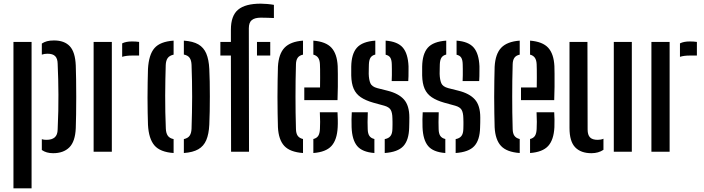

<svg xmlns="http://www.w3.org/2000/svg" viewBox="-20 -829 3844 1049"><path d="M53.5 200V-600H152.5V200ZM208.5 -68.5Q214 -66.5 220.5 -65.8Q227 -65 234 -65Q263.5 -65 279 -78.5Q294.5 -92 295 -121.5Q297.5 -176.5 298.5 -223Q299.5 -269.5 299.2 -312Q299 -354.5 298 -395.8Q297 -437 295 -481Q294.5 -509 281.5 -522.2Q268.5 -535.5 239.5 -535.5Q222 -535.5 208.5 -530.5V-591Q221 -599.5 236.8 -603.8Q252.5 -608 275 -608Q332 -608 361.5 -576.2Q391 -544.5 394 -471Q395 -441.5 395.8 -396Q396.5 -350.5 396.5 -300Q396.5 -249.5 395.8 -204Q395 -158.5 394 -129Q391 -56 359 -24Q327 8 270 8Q233 8 208.5 -9.5Z M491.5 0V-600H591V0ZM647.5 -518.5V-592Q668 -602.5 700.5 -602.5Q710.5 -602.5 720.8 -602Q731 -601.5 740 -600V-525.5H701.5Q669 -525.5 647.5 -518.5Z M788.5 -147.5Q787.5 -175.5 786.8 -214Q786 -252.5 786 -295.2Q786 -338 786.8 -379Q787.5 -420 788.5 -452.5Q793 -530.5 824 -566.2Q855 -602 928.5 -607V-530.5Q906 -525.5 896.2 -511.8Q886.5 -498 885.5 -473.5Q884.5 -436 883.5 -394Q882.5 -352 882.5 -307.2Q882.5 -262.5 883.2 -217Q884 -171.5 886 -126.5Q887 -101.5 896.8 -87.5Q906.5 -73.5 928.5 -69V7Q855 2 823.8 -34.5Q792.5 -71 788.5 -147.5ZM984.5 7V-69Q1007 -74 1016.2 -87.8Q1025.5 -101.5 1026.5 -125.5Q1028 -171 1028.8 -214Q1029.5 -257 1029.8 -299.8Q1030 -342.5 1029 -386Q1028 -429.5 1026.5 -475Q1025.5 -499.5 1016 -513Q1006.5 -526.5 984.5 -531V-607Q1034.5 -603.5 1063.8 -586.5Q1093 -569.5 1107 -536.5Q1121 -503.5 1123.5 -452.5Q1125 -422 1125.8 -383.2Q1126.5 -344.5 1126.5 -302.8Q1126.5 -261 1125.8 -220.8Q1125 -180.5 1123.5 -147.5Q1121 -96.5 1107 -63.5Q1093 -30.5 1063.5 -13.5Q1034 3.5 984.5 7Z M1184 -525.5V-600H1241.5V-667Q1241.5 -743 1280.8 -776Q1320 -809 1404.5 -809Q1420.5 -809 1440.2 -807.2Q1460 -805.5 1476.5 -802.5V-730.5Q1461 -731 1443 -731.8Q1425 -732.5 1405.5 -732.5Q1372.5 -732.5 1356 -719.5Q1339.5 -706.5 1339.5 -674L1340.5 0H1242.5L1241.5 -525.5ZM1384 -525.5V-600H1456.5V-525.5Z M1498.5 -134Q1497.5 -167 1496.8 -209.8Q1496 -252.5 1496 -298.8Q1496 -345 1496.8 -388Q1497.5 -431 1498.5 -464.5Q1502.5 -535 1534.8 -568.5Q1567 -602 1635.5 -607V-530.5Q1615 -526 1606.2 -513Q1597.5 -500 1597 -478Q1595.5 -432 1595 -388.2Q1594.5 -344.5 1594.5 -301.5Q1594.5 -258.5 1595 -214.5Q1595.5 -170.5 1597 -124Q1597.5 -99.5 1606.8 -86.8Q1616 -74 1635.5 -69.5V7Q1564.5 2 1533.2 -31.8Q1502 -65.5 1498.5 -134ZM1692 7V-69.5Q1710.5 -74 1718.8 -87Q1727 -100 1728 -124.5Q1729 -139.5 1729 -163.5Q1729 -187.5 1727.5 -215.5H1824Q1825 -201.5 1825.5 -176Q1826 -150.5 1825 -134Q1821.5 -65 1791 -31.5Q1760.5 2 1692 7ZM1642.5 -282V-351H1728.5Q1729 -377 1729 -403Q1729 -429 1728.8 -449.2Q1728.5 -469.5 1728 -478Q1727 -501 1718.2 -513.5Q1709.5 -526 1692 -530.5V-607Q1760.5 -601.5 1791 -568.2Q1821.5 -535 1825 -468Q1825.5 -456.5 1825.8 -425.2Q1826 -394 1825.8 -355.2Q1825.5 -316.5 1824 -282Z M1901 -134Q1900.5 -157 1900.5 -177.5Q1900.5 -198 1902 -215.5H1989.5Q1988 -184 1988.2 -162.2Q1988.5 -140.5 1989 -124Q1989.5 -99.5 1998 -86.8Q2006.5 -74 2025.5 -69.5V7Q1959 2 1931.2 -31.5Q1903.5 -65 1901 -134ZM2082 7V-69Q2103.5 -73 2113.5 -86Q2123.5 -99 2124 -124.5Q2124.5 -139 2124.5 -147.2Q2124.5 -155.5 2124.5 -163Q2124.5 -170.5 2124 -183Q2123.5 -213 2114.8 -228.5Q2106 -244 2079.5 -251.5L2019.5 -268Q1977.5 -280 1951.2 -297.8Q1925 -315.5 1912.5 -344Q1900 -372.5 1899 -416.5Q1899 -431.5 1899 -442Q1899 -452.5 1899 -464.5Q1900 -534.5 1929.8 -568.2Q1959.5 -602 2030.5 -607V-531Q2012.5 -526.5 2004.5 -514.2Q1996.5 -502 1995.5 -478Q1995.5 -470.5 1995 -457.5Q1994.5 -444.5 1994.5 -425.5Q1995.5 -393.5 2003.5 -374.5Q2011.5 -355.5 2041.5 -347.5L2097 -333.5Q2157.5 -318.5 2187 -285.5Q2216.5 -252.5 2216.5 -187Q2216.5 -171.5 2216.2 -159.5Q2216 -147.5 2215.5 -132Q2214 -63.5 2183.8 -30.8Q2153.5 2 2082 7ZM2120 -386Q2121 -401 2121 -418.5Q2121 -436 2121 -451.8Q2121 -467.5 2120.5 -478Q2120 -501.5 2112.5 -513.8Q2105 -526 2087 -530V-607Q2152.5 -602 2180.8 -569Q2209 -536 2212 -467Q2212 -459 2212 -443.8Q2212 -428.5 2211.8 -412.2Q2211.5 -396 2210.5 -386Z M2288.5 -134Q2288 -157 2288 -177.5Q2288 -198 2289.5 -215.5H2377Q2375.5 -184 2375.8 -162.2Q2376 -140.5 2376.5 -124Q2377 -99.5 2385.5 -86.8Q2394 -74 2413 -69.5V7Q2346.5 2 2318.8 -31.5Q2291 -65 2288.5 -134ZM2469.5 7V-69Q2491 -73 2501 -86Q2511 -99 2511.5 -124.5Q2512 -139 2512 -147.2Q2512 -155.5 2512 -163Q2512 -170.5 2511.5 -183Q2511 -213 2502.2 -228.5Q2493.5 -244 2467 -251.5L2407 -268Q2365 -280 2338.8 -297.8Q2312.5 -315.5 2300 -344Q2287.5 -372.5 2286.5 -416.5Q2286.5 -431.5 2286.5 -442Q2286.5 -452.5 2286.5 -464.5Q2287.5 -534.5 2317.2 -568.2Q2347 -602 2418 -607V-531Q2400 -526.5 2392 -514.2Q2384 -502 2383 -478Q2383 -470.5 2382.5 -457.5Q2382 -444.5 2382 -425.5Q2383 -393.5 2391 -374.5Q2399 -355.5 2429 -347.5L2484.5 -333.5Q2545 -318.5 2574.5 -285.5Q2604 -252.5 2604 -187Q2604 -171.5 2603.8 -159.5Q2603.5 -147.5 2603 -132Q2601.5 -63.5 2571.2 -30.8Q2541 2 2469.5 7ZM2507.5 -386Q2508.5 -401 2508.5 -418.5Q2508.5 -436 2508.5 -451.8Q2508.5 -467.5 2508 -478Q2507.5 -501.5 2500 -513.8Q2492.5 -526 2474.5 -530V-607Q2540 -602 2568.2 -569Q2596.5 -536 2599.5 -467Q2599.5 -459 2599.5 -443.8Q2599.5 -428.5 2599.2 -412.2Q2599 -396 2598 -386Z M2682.5 -134Q2681.5 -167 2680.8 -209.8Q2680 -252.5 2680 -298.8Q2680 -345 2680.8 -388Q2681.5 -431 2682.5 -464.5Q2686.5 -535 2718.8 -568.5Q2751 -602 2819.5 -607V-530.5Q2799 -526 2790.2 -513Q2781.5 -500 2781 -478Q2779.5 -432 2779 -388.2Q2778.5 -344.5 2778.5 -301.5Q2778.5 -258.5 2779 -214.5Q2779.5 -170.5 2781 -124Q2781.5 -99.5 2790.8 -86.8Q2800 -74 2819.5 -69.5V7Q2748.5 2 2717.2 -31.8Q2686 -65.5 2682.5 -134ZM2876 7V-69.5Q2894.5 -74 2902.8 -87Q2911 -100 2912 -124.5Q2913 -139.5 2913 -163.5Q2913 -187.5 2911.5 -215.5H3008Q3009 -201.5 3009.5 -176Q3010 -150.5 3009 -134Q3005.5 -65 2975 -31.5Q2944.5 2 2876 7ZM2826.5 -282V-351H2912.5Q2913 -377 2913 -403Q2913 -429 2912.8 -449.2Q2912.5 -469.5 2912 -478Q2911 -501 2902.2 -513.5Q2893.5 -526 2876 -530.5V-607Q2944.5 -601.5 2975 -568.2Q3005.5 -535 3009 -468Q3009.5 -456.5 3009.8 -425.2Q3010 -394 3009.8 -355.2Q3009.5 -316.5 3008 -282Z M3091.5 -129.5V-600H3189.5L3190.5 -121.5Q3190.5 -92 3203.5 -78.5Q3216.5 -65 3245.5 -65Q3263.5 -65 3277 -71V-10.5Q3249.5 8 3211.5 8Q3153.5 8 3122.5 -24.2Q3091.5 -56.5 3091.5 -129.5ZM3333.5 0V-600H3432V0Z M3539 0V-600H3638.5V0ZM3695 -518.5V-592Q3715.5 -602.5 3748 -602.5Q3758 -602.5 3768.2 -602Q3778.5 -601.5 3787.5 -600V-525.5H3749Q3716.5 -525.5 3695 -518.5Z"/></svg>

Font: Big Shoulders Stencil Text Thin SemiBold
Style: Regular
Weight: 600
Version: Version 2.001